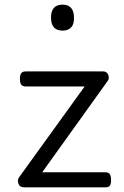

<svg xmlns="http://www.w3.org/2000/svg" viewBox="-20 -808 535 828"><path d="M85 0Q65 0 59.5 -16Q54 -32 62 -43L345 -435H91Q78 -435 72 -442.5Q66 -450 66 -468Q66 -486 72 -493Q78 -500 91 -500H425Q436 -500 442 -493Q448 -486 449 -476Q450 -466 443 -457L162 -65H435Q448 -65 453.5 -57Q459 -49 459 -30Q459 -14 453.5 -7Q448 0 435 0ZM250 -676Q225 -676 212.5 -690Q200 -704 200 -732Q200 -760 212.5 -774Q225 -788 250 -788Q274 -788 286.5 -774Q299 -760 299 -732Q300 -704 287 -690Q274 -676 250 -676Z"/></svg>

Font: Playwrite BR Light
Style: Regular
Weight: 300
Version: Version 1.003